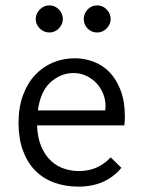

<svg xmlns="http://www.w3.org/2000/svg" viewBox="-20 -685 540 715"><path d="M259 -468Q295 -468 329 -455Q363 -442 388.5 -415.5Q414 -389 429.5 -348Q445 -307 445 -251Q445 -243 444.5 -234.5Q444 -226 443 -218H118Q120 -170 134.5 -137.5Q149 -105 171 -85Q193 -65 220 -56.5Q247 -48 274 -48Q345 -48 392 -99L432 -60Q374 10 272 10Q222 10 180.5 -5.5Q139 -21 110 -51Q81 -81 65 -125.5Q49 -170 49 -227Q49 -285 65.5 -330Q82 -375 110.5 -405.5Q139 -436 177 -452Q215 -468 259 -468ZM121 -274H372Q372 -278 372.5 -281.5Q373 -285 373 -290Q373 -315 363.5 -337.5Q354 -360 338 -376.5Q322 -393 300.5 -403Q279 -413 254 -413Q207 -413 169 -379.5Q131 -346 121 -274ZM199 -650Q214 -635 214 -614Q214 -594 199 -579Q184 -564 164 -564Q143 -564 128 -579Q113 -594 113 -614Q113 -634 128 -649.5Q143 -665 164 -665Q184 -665 199 -650ZM377 -650Q392 -635 392 -614Q392 -594 377 -579Q362 -564 342 -564Q321 -564 306.5 -578.5Q292 -593 292 -614Q292 -635 306.5 -650Q321 -665 342 -665Q362 -665 377 -650Z"/></svg>

Font: InconsolataGo
Style: Regular
Weight: 400
Designer: Raph Levien, Kirill Tkachev
Foundry: Cyreal
Version: Version 1.013